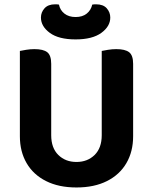

<svg xmlns="http://www.w3.org/2000/svg" viewBox="-20 -840 699 877"><path d="M329.3 16.3Q248.3 16.3 190.4 -12.9Q132.4 -42 101.6 -94.8Q70.8 -147.6 70.8 -217.9V-286.1H213.9V-222.3Q213.9 -164.1 246.5 -132.1Q279.1 -100.2 329.3 -100.2Q379.4 -100.2 412.1 -132.1Q444.7 -164.1 444.7 -222.3V-286.1H588.1V-217.9Q588.1 -147.6 557.3 -94.8Q526.5 -42 468.5 -12.9Q410.6 16.3 329.3 16.3ZM213.9 -254.3H70.8V-607.3Q80.5 -609.3 99.5 -612.5Q118.6 -615.6 137.2 -615.6Q177.7 -615.6 195.8 -601.5Q213.9 -587.4 213.9 -548.3ZM588.1 -253H444.7V-607.3Q454.3 -609.3 473.4 -612.5Q492.5 -615.6 511.1 -615.6Q551.5 -615.6 569.8 -601.5Q588.1 -587.4 588.1 -548.3ZM325.3 -762.2Q356.7 -762.2 376.2 -777.9Q395.7 -793.6 401.3 -819Q406 -820 410.3 -820.1Q414.7 -820.3 419 -820.3Q451.5 -820.3 467.6 -802.1Q483.7 -783.8 483.7 -759.9Q483.7 -719.6 442.8 -689.8Q401.9 -660 325.3 -660Q248.1 -660 207.6 -689.8Q167 -719.6 167 -759.9Q167 -783.8 183.4 -802.1Q199.8 -820.3 231.7 -820.3Q236.7 -820.3 240.9 -820.1Q245 -820 249.3 -819Q254.3 -793.6 274.3 -777.9Q294.3 -762.2 325.3 -762.2Z"/></svg>

Font: Baloo Tamma 2
Style: Regular
Weight: 400
Designer: Divya Kowshik, Shuchita Grover and Ek Type
Foundry: Ek Type
Version: Version 1.700